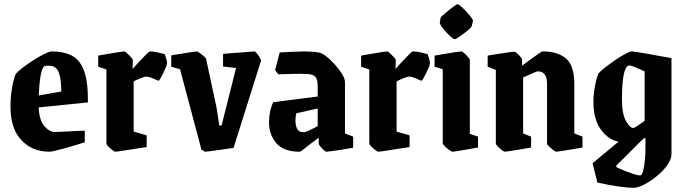

<svg xmlns="http://www.w3.org/2000/svg" viewBox="-20 -712 3266 915"><path d="M384 -34Q369 -29 344 -21.5Q319 -14 292.5 -6.5Q266 1 244.5 6Q223 11 215 11Q134 11 82 -44Q30 -99 30 -203Q30 -251 37.5 -294Q45 -337 55 -359Q64 -371 87.5 -389Q111 -407 139 -425Q167 -443 191.5 -455Q216 -467 226 -467Q283 -467 322 -447Q361 -427 380.5 -374.5Q400 -322 399 -224L164 -200Q168 -136 192.5 -109.5Q217 -83 240 -83Q242 -83 259 -83.5Q276 -84 300 -85.5Q324 -87 347 -88Q370 -89 384 -89ZM191 -396Q181 -390 174 -353.5Q167 -317 165 -257L272 -276Q272 -331 261.5 -362.5Q251 -394 224 -398Q217 -399 207.5 -399Q198 -399 191 -396Z M529 11Q526 11 515.5 3Q505 -5 496 -14Q487 -23 487 -28V-381L448 -394V-447Q448 -447 465 -450Q482 -453 505.5 -457Q529 -461 548.5 -464Q568 -467 573 -467Q576 -467 586 -458Q596 -449 604.5 -439.5Q613 -430 613 -426L612 -383Q628 -402 646 -421Q664 -440 677.5 -453.5Q691 -467 694 -467Q711 -467 733 -462Q755 -457 765 -454Q767 -448 771.5 -434.5Q776 -421 776 -411Q776 -405 770.5 -391.5Q765 -378 758 -363.5Q751 -349 744.5 -338Q738 -327 735 -327Q730 -329 709.5 -338Q689 -347 676 -347Q670 -347 649.5 -339Q629 -331 617 -324V-85L679 -67V-11Q679 -11 658 -8Q637 -5 609 -0.5Q581 4 558 7.5Q535 11 529 11Z M958 11Q956 11 948 6Q940 1 940 1L838 -382L796 -394V-448Q796 -448 813 -451Q830 -454 853 -457.5Q876 -461 895 -464Q914 -467 918 -467Q921 -467 931 -460Q941 -453 950.5 -445Q960 -437 962 -432L1012 -199L1025 -114H1036L1105 -388L1043 -395V-455Q1043 -455 1057 -456.5Q1071 -458 1092.5 -459.5Q1114 -461 1136 -462.5Q1158 -464 1174 -465.5Q1190 -467 1193 -467Q1196 -467 1203.5 -458Q1211 -449 1217.5 -438.5Q1224 -428 1224 -423L1093 -7Q1093 -7 1073.5 -4.5Q1054 -2 1028.5 2Q1003 6 982 8.5Q961 11 958 11Z M1408 11Q1331 11 1296.5 -30Q1262 -71 1262 -129Q1262 -152 1266.5 -176.5Q1271 -201 1282 -225L1494 -252V-302Q1494 -332 1484 -344.5Q1474 -357 1449 -359Q1423 -361 1381 -360Q1339 -359 1306 -358L1291 -378L1313 -462Q1361 -465 1410.5 -466.5Q1460 -468 1499 -462Q1513 -460 1534 -444Q1555 -428 1575.5 -405Q1596 -382 1610 -359.5Q1624 -337 1624 -321V-76L1663 -61V-8Q1640 -4 1612.5 0.5Q1585 5 1563 8Q1541 11 1535 11Q1531 11 1522.5 3Q1514 -5 1506.5 -14Q1499 -23 1499 -27V-56Q1480 -42 1460 -26.5Q1440 -11 1426 0Q1412 11 1408 11ZM1388 -136Q1388 -114 1396 -98Q1404 -82 1427 -82Q1436 -82 1454 -90.5Q1472 -99 1494 -111V-195L1392 -172Q1388 -155 1388 -136Z M1782 11Q1779 11 1768.5 3Q1758 -5 1749 -14Q1740 -23 1740 -28V-381L1701 -394V-447Q1701 -447 1718 -450Q1735 -453 1758.5 -457Q1782 -461 1801.5 -464Q1821 -467 1826 -467Q1829 -467 1839 -458Q1849 -449 1857.5 -439.5Q1866 -430 1866 -426L1865 -383Q1881 -402 1899 -421Q1917 -440 1930.5 -453.5Q1944 -467 1947 -467Q1964 -467 1986 -462Q2008 -457 2018 -454Q2020 -448 2024.5 -434.5Q2029 -421 2029 -411Q2029 -405 2023.5 -391.5Q2018 -378 2011 -363.5Q2004 -349 1997.5 -338Q1991 -327 1988 -327Q1983 -329 1962.5 -338Q1942 -347 1929 -347Q1923 -347 1902.5 -339Q1882 -331 1870 -324V-85L1932 -67V-11Q1932 -11 1911 -8Q1890 -5 1862 -0.5Q1834 4 1811 7.5Q1788 11 1782 11Z M2080 -628Q2080 -630 2091 -640Q2102 -650 2117 -662Q2132 -674 2144.5 -683Q2157 -692 2160 -692Q2165 -692 2177 -681.5Q2189 -671 2202.5 -656.5Q2216 -642 2225.5 -629.5Q2235 -617 2234 -612L2228 -587Q2227 -583 2216 -573Q2205 -563 2190 -552Q2175 -541 2163 -533Q2151 -525 2147 -525Q2142 -525 2130 -535.5Q2118 -546 2105 -560Q2092 -574 2083.5 -587Q2075 -600 2076 -604ZM2136 11Q2132 11 2120.5 2.5Q2109 -6 2099.5 -15.5Q2090 -25 2090 -29V-382L2051 -394V-447Q2051 -447 2068.5 -450Q2086 -453 2110 -457Q2134 -461 2154 -464Q2174 -467 2179 -467Q2183 -467 2192.5 -458.5Q2202 -450 2210.5 -440Q2219 -430 2219 -426V-74L2258 -61V-9Q2258 -9 2241 -6Q2224 -3 2201.5 1Q2179 5 2160 8Q2141 11 2136 11Z M2385 11Q2382 11 2371.5 3Q2361 -5 2352 -14Q2343 -23 2343 -28V-379L2304 -394V-447Q2304 -447 2321.5 -450Q2339 -453 2363 -456.5Q2387 -460 2407 -463Q2427 -466 2432 -466Q2435 -466 2444 -458Q2453 -450 2460.5 -441Q2468 -432 2468 -428V-399Q2485 -412 2506.5 -427.5Q2528 -443 2545 -455Q2562 -467 2566 -467Q2637 -467 2677 -433.5Q2717 -400 2717 -310V-76L2756 -61V-9Q2756 -9 2738.5 -6Q2721 -3 2697.5 1Q2674 5 2654.5 8Q2635 11 2631 11Q2627 11 2616.5 3Q2606 -5 2596.5 -14Q2587 -23 2587 -28V-308Q2587 -340 2578.5 -353Q2570 -366 2560 -369Q2550 -372 2544 -372Q2538 -372 2516.5 -362Q2495 -352 2473 -343V-76L2511 -61V-9Q2511 -9 2494 -6Q2477 -3 2453.5 1Q2430 5 2410 8Q2390 11 2385 11Z M3001 183Q2978 183 2945.5 179Q2913 175 2881 169Q2849 163 2827 158L2804 66L2928 -37Q2880 -45 2844 -94Q2808 -143 2808 -227Q2808 -261 2815 -300Q2822 -339 2832 -362Q2841 -373 2863 -390Q2885 -407 2911 -425Q2937 -443 2959.5 -455Q2982 -467 2992 -467Q2997 -467 3016 -464Q3035 -461 3061 -456.5Q3087 -452 3113 -447Q3139 -442 3157.5 -439Q3176 -436 3180 -435V22Q3180 47 3160 75Q3140 103 3110 127.5Q3080 152 3050 167.5Q3020 183 3001 183ZM2998 -102Q3002 -102 3015 -110.5Q3028 -119 3040 -127.5Q3052 -136 3052 -136V-372Q3045 -375 3028.5 -382.5Q3012 -390 2996 -396Q2980 -402 2975 -399Q2959 -393 2951.5 -351.5Q2944 -310 2944 -238Q2944 -169 2963 -135.5Q2982 -102 2998 -102ZM3031 124Q3039 124 3044.5 103.5Q3050 83 3053 53.5Q3056 24 3056 -5V-52L3051 -55Q3032 -38 3005.5 -11Q2979 16 2954 40.5Q2929 65 2917 77V84Q2926 89 2949 98.5Q2972 108 2995.5 116Q3019 124 3031 124Z"/></svg>

Font: Grenze Gotisch
Style: Bold
Weight: 700
Designer: Renata Polastri
Foundry: Omnibus-Type
Version: Version 1.001